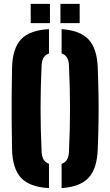

<svg xmlns="http://www.w3.org/2000/svg" viewBox="-20 -959 568 988"><path d="M232 9Q132.5 3.5 88.5 -43.5Q44.5 -90.5 42 -191Q40.5 -266 40 -333.2Q39.5 -400.5 40 -467.8Q40.5 -535 42 -610Q44.5 -710 88.5 -756.8Q132.5 -803.5 232 -809V-683.5Q194.5 -672 194 -618Q183.5 -400.5 194 -183Q194.5 -128 232 -116.5ZM297 9V-116Q334.5 -127.5 335 -183Q345.5 -400.5 335 -618Q334.5 -672.5 297 -684V-809Q392.5 -802.5 436 -755.8Q479.5 -709 483 -610Q486 -534.5 487 -467Q488 -399.5 487 -332.5Q486 -265.5 483 -191Q479.5 -91.5 436 -44.5Q392.5 2.5 297 9ZM291 -840V-939H390V-840ZM138 -840V-939H237V-840Z"/></svg>

Font: Big Shoulders Stencil Text Black
Style: Regular
Weight: 900
Designer: Patric King
Foundry: XO Type Co
Version: Version 1.000